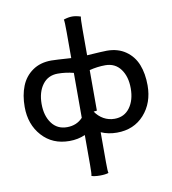

<svg xmlns="http://www.w3.org/2000/svg" viewBox="-88 -678 855 954"><g transform="rotate(-10 340.0 -201.0)"><path d="M379.9 -120.1 363.3 -118.2Q379.9 -93.3 405 -79.1Q430.2 -64.9 460 -64.9Q509.3 -64.9 537.1 -102.8Q564.9 -140.6 564.9 -200.2Q564.9 -259.8 537.1 -297.4Q509.3 -335 460 -335Q419.9 -335 379.9 -324.7ZM299.8 -98.1V-324.7Q259.8 -335 220.2 -335Q170.9 -335 143.1 -297.4Q115.2 -259.8 115.2 -200.2Q115.2 -140.6 143.1 -102.8Q170.9 -64.9 220.2 -64.9Q269 -64.9 299.8 -98.1ZM299.8 -399.4V-529.8Q299.8 -585.4 296.9 -594.2Q320.3 -602.1 339.8 -602.1Q359.4 -602.1 382.8 -594.2Q379.9 -585.4 379.9 -529.8V-399.4Q460.4 -404.8 480 -404.8Q536.1 -404.8 575.2 -377.4Q614.3 -350.1 632.1 -304.9Q649.9 -259.8 649.9 -200.2Q649.9 -111.8 597.7 -53.5Q545.4 4.9 460 4.9Q416 4.9 379.9 -11.2V140.1Q379.9 186 382.8 194.8Q366.7 200.2 339.8 200.2Q313 200.2 296.9 194.8Q299.8 186 299.8 140.1V-11.2Q263.7 4.9 220.2 4.9Q134.8 4.9 82.3 -53.5Q29.8 -111.8 29.8 -200.2Q29.8 -259.3 47.9 -304.7Q65.9 -350.1 105 -377.4Q144 -404.8 200.2 -404.8Q219.2 -404.8 299.8 -399.4Z"/></g></svg>

Font: Nikodecs
Style: Medium
Weight: 500
Version: Version 0.29